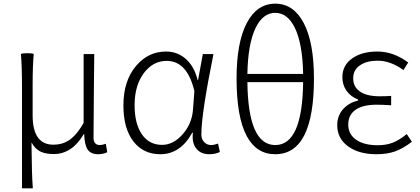

<svg xmlns="http://www.w3.org/2000/svg" viewBox="-20 -828 2288 1047"><path d="M100 199V-167V-350Q100 -466 94 -533Q99 -538 129 -538Q160 -538 164 -533Q158 -472 158 -366V-199Q158 -39 271 -39Q318 -39 351 -60Q395 -86 436 -158V-533H494Q494 -470 492 -346Q490 -165 490 -78Q490 -37 525 -37Q537 -37 557 -44L565 2Q543 13 515 13Q475 13 458 -12.5Q441 -38 439 -97H437Q373 12 273 12Q230 12 204 0Q172 -14 152 -51Q152 -43 152 -29Q153 117 159 199Z M854 13Q763 13 709 -55Q653 -125 653 -254Q653 -388 723 -470Q789 -547 886 -547Q943 -547 987 -512Q1038 -471 1058 -391H1060L1073 -462L1086 -533H1144Q1078 -207 1078 -95Q1078 -69 1093.5 -53Q1109 -37 1131 -37Q1147 -37 1169 -45L1179 1Q1153 13 1122 13Q1076 13 1052 -16Q1025 -48 1032 -104H1028Q964 13 854 13ZM864 -38Q924 -38 974.5 -94Q1025 -150 1032 -226L1036 -278L1040 -331Q1001 -496 889 -496Q817 -496 768 -434Q714 -366 714 -254Q714 -154 753.5 -96Q793 -38 864 -38Z M1481 13Q1379 13 1326 -85Q1270 -189 1270 -400Q1270 -596 1325.5 -702Q1381 -808 1481 -808Q1581 -808 1636.5 -702Q1692 -596 1692 -400Q1692 13 1481 13ZM1481 -37Q1629 -37 1633 -380H1481H1329Q1333 -37 1481 -37ZM1329 -425H1481H1633Q1630 -589 1588 -676Q1548 -758 1481 -758Q1414 -758 1374 -676Q1332 -589 1329 -425Z M2033 13Q1937 13 1878 -30Q1819 -73 1819 -145Q1819 -200 1854 -236Q1884 -268 1933 -280V-285Q1892 -301 1869 -334Q1847 -366 1847 -407Q1847 -474 1904 -512Q1956 -547 2038 -547Q2126 -547 2206 -487L2180 -446Q2110 -497 2039 -497Q1981 -497 1945 -473Q1906 -448 1906 -401Q1906 -356 1940 -331Q1977 -303 2050 -303Q2086 -303 2113 -305V-254Q2067 -257 2034 -257Q1958 -257 1918.5 -229Q1879 -201 1879 -148.5Q1879 -96 1922 -66Q1965 -36 2040 -36Q2086 -36 2122 -50Q2158 -64 2198 -97L2226 -55Q2178 -18 2134.5 -2.5Q2091 13 2033 13Z"/></svg>

Font: GenSekiGothic TW L
Style: Regular
Weight: 300
Version: Version 1.501;PS 1;hotconv 16.6.51;makeotf.lib2.5.65220